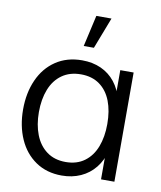

<svg xmlns="http://www.w3.org/2000/svg" viewBox="-88 -850 784 935"><g transform="rotate(10 304.5 -382.5)"><path d="M40 -270Q40 -351.7 68.8 -416.3Q97.5 -481 152.4 -518Q207.3 -555 282.7 -555Q334.5 -555 376.2 -536.2Q417.8 -517.3 445.9 -481.8Q474 -446.2 486.3 -397.3L473 -371V-540H539V0H473V-170.7L486.3 -144.3Q474 -95 445.2 -59.1Q416.5 -23.2 374.3 -4.1Q332.2 15 280.7 15Q206 15 151.6 -22.1Q97.2 -59.2 68.6 -123.9Q40 -188.7 40 -270ZM456.3 -270.7Q456.3 -335.2 437.6 -383.7Q418.8 -432.2 381.2 -459.4Q343.5 -486.7 288.7 -486.7Q233.5 -486.7 195.1 -459.4Q156.7 -432.2 137.3 -383.2Q118 -334.3 118 -270.3Q118 -207.8 137.1 -158.8Q156.2 -109.7 194.4 -81.5Q232.7 -53.3 288 -53.3Q343.2 -53.3 380.9 -81.1Q418.7 -108.8 437.5 -157.8Q456.3 -206.8 456.3 -270.7ZM277.2 -625H327.5L387.2 -780H312.3Z"/></g></svg>

Font: Tap Sans
Style: Regular
Weight: 400
Designer: Tap Payments
Foundry: Tap Payments
Version: Version 1.001;Glyphs 3.1.2 (3151)